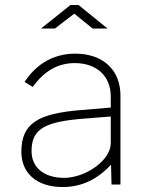

<svg xmlns="http://www.w3.org/2000/svg" viewBox="-20 -743 603 773"><path d="M353 -628H413L296 -723H264L145 -628H201L279 -688ZM232 10C308 10 371 -20 427 -80L429 0H465V-358C465 -463 393 -527 283 -527C188 -527 121 -478 79 -413L112 -393C157 -456 212 -489 281 -489C369 -489 426 -437 426 -354V-310L307 -300C135 -286 66 -248 66 -132C66 -44 130 10 232 10ZM238 -27C159 -27 107 -67 107 -135C107 -225 161 -254 326 -266L426 -274V-167C426 -97 324 -27 238 -27Z"/></svg>

Font: United Sans Thin
Style: Regular
Weight: 100
Designer: Pablo Impallari, Rodrigo Fuenzalida (Modified by Dan O. Williams)
Version: Version 1.000;PS 001.000;hotconv 1.0.88;makeotf.lib2.5.64775